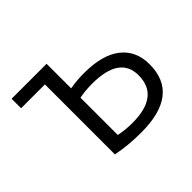

<svg xmlns="http://www.w3.org/2000/svg" viewBox="-122 -695 879 879"><g transform="rotate(-45 317.0 -255.5)"><path d="M522.5 -184.6Q522.5 -307.6 343.8 -307.6Q299.8 -307.6 261.7 -299.8V-58.6Q301.8 -49.8 348.6 -49.8Q522.5 -49.8 522.5 -184.6ZM261.7 -360.4Q304.7 -368.2 353.5 -368.2Q471.7 -368.2 532.7 -319.8Q593.8 -271.5 593.8 -184.6Q593.8 10.7 343.8 9.8Q260.7 9.8 189.5 -4.9V-458H35.2V-519.5H261.7Z"/></g></svg>

Font: Mgen+ 1c regular
Style: Regular
Weight: 400
Designer: [Source Han Sans]
Ryoko NISHIZUKA  (kana & ideographs); Paul D. Hunt (Latin, Greek & Cyrillic); Wenlong ZHANG  (bopomofo
Version: Version 1.059.20150602